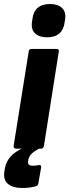

<svg xmlns="http://www.w3.org/2000/svg" viewBox="-49 -741 345 957"><path d="M32 0Q17 0 19 -14L94 -484Q96 -497 108 -497H232Q247 -497 244 -484L170 -14Q167 0 156 0ZM186 -555Q147 -555 126.5 -574Q106 -593 110 -629L113 -648Q117 -683 139 -702Q161 -721 200 -721Q239 -721 259.5 -702Q280 -683 276 -648L273 -629Q269 -594 247 -574.5Q225 -555 186 -555ZM63 196Q13 196 -10.5 174.5Q-34 153 -27 113L-25 100Q-17 52 24 21Q65 -10 149 -30L162 -8Q126 9 111 23Q96 37 92 56L91 62Q89 74 94.5 79.5Q100 85 117 85Q125 85 131 84Q137 83 144 82Q150 80 153.5 83.5Q157 87 156 94L142 174Q140 185 128 188Q113 192 96.5 194Q80 196 63 196Z"/></svg>

Font: Sofia Sans Semi Condensed Black
Style: Italic
Weight: 900
Italic angle: -9°
Version: Version 4.100